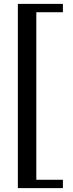

<svg xmlns="http://www.w3.org/2000/svg" viewBox="-20 -789 374 989"><path d="M72 180V-769H304V-726H167V137H304V180Z"/></svg>

Font: Zen Old Mincho Black
Style: Regular
Weight: 900
Designer: Yoshimichi Ohira
Foundry: Positype
Version: Version 1.001